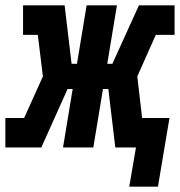

<svg xmlns="http://www.w3.org/2000/svg" viewBox="-48 -550 671 716"><path d="M434 146 459 0H382L356 -218H336L300 0H187L223 -218H204L106 0H-28V-110H42L112 -265L93 -420H38V-530H193L219 -312H239L275 -530H388L352 -312H371L470 -530H603V-420H533L464 -265L482 -110H584L541 146Z"/></svg>

Font: Iosevka Slab XBdExObl
Style: Regular
Weight: 800
Width: 7
Italic angle: -9°
Monospace: yes
Designer: Belleve Invis
Foundry: Belleve Invis
Version: Version 11.1.0; ttfautohint (v1.8.3)